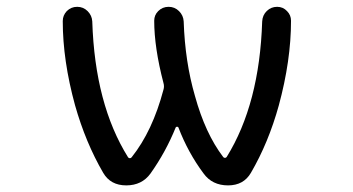

<svg xmlns="http://www.w3.org/2000/svg" viewBox="-20 -567 1040 566"><path d="M357.4 -103.5Q359.4 -100.6 362.8 -100.6Q366.2 -100.6 368.2 -103.5Q429.7 -180.7 461.9 -302.7Q464.8 -312.5 461.9 -322.3Q434.6 -426.8 434.6 -505.9Q434.6 -522.5 446.3 -534.2Q459 -546.9 477.1 -546.9Q495.1 -546.9 507.8 -534.2Q520.5 -521.5 521.5 -503.9Q525.4 -384.8 554.7 -284.2Q585 -173.8 637.7 -104.5Q639.6 -101.6 643.1 -101.6Q646.5 -101.6 648.4 -104.5Q745.1 -260.7 752.9 -503.9Q753.9 -522.5 766.6 -534.7Q779.3 -546.9 796.9 -546.9Q814.5 -546.9 826.2 -534.2Q837.9 -522.5 837.9 -505.9Q837.9 -388.7 801.8 -255.9Q771.5 -146.5 719.7 -57.6Q698.2 -20.5 652.3 -20.5Q605.5 -20.5 580.1 -55.7Q534.2 -117.2 505.9 -191.4Q504.9 -193.4 502 -193.4Q499 -193.4 498 -191.4Q468.8 -119.1 423.8 -55.7Q398.4 -20.5 352.1 -20.5Q305.7 -20.5 284.2 -57.6Q232.4 -146.5 201.2 -256.8Q165 -388.7 165 -504.9Q165 -521.5 176.8 -534.2Q189.5 -546.9 207.5 -546.9Q225.6 -546.9 238.3 -534.2Q251 -521.5 252 -503.9Q259.8 -259.8 357.4 -103.5Z"/></svg>

Font: Rounded-X Mgen+ 2m regular
Style: Regular
Weight: 400
Designer: [Source Han Sans]
Ryoko NISHIZUKA  (kana & ideographs); Paul D. Hunt (Latin, Greek & Cyrillic); Wenlong ZHANG  (bopomofo
Version: Version 1.059.20150602